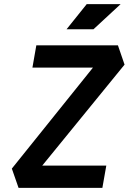

<svg xmlns="http://www.w3.org/2000/svg" viewBox="-20 -914 626 934"><path d="M70.3 0H478L497.1 -108.4H185.5L585.9 -599.6L553.7 -693.4H156.7L137.7 -585H432.1L37.6 -93.8ZM303.7 -771.5H434.6L566.9 -894H401.9Z"/></svg>

Font: Cascadia Code SemiBold
Style: Italic
Weight: 600
Italic angle: -10°
Monospace: yes
Designer: Aaron Bell
Foundry: Saja Typeworks
Version: Version 2404.023